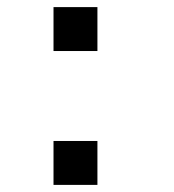

<svg xmlns="http://www.w3.org/2000/svg" viewBox="-20 -520 490 540"><path d="M130.5 -500H254V-376.5H130.5ZM130.5 -123.5H254V0H130.5Z"/></svg>

Font: Trispace Condensed Medium
Style: Regular
Weight: 500
Width: 3
Designer: Tyler Finck
Foundry: Etcetera Type Company
Version: Version 1.210; ttfautohint (v1.8.3)